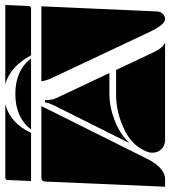

<svg xmlns="http://www.w3.org/2000/svg" viewBox="22 -692 660 745"><g transform="rotate(-90 352.5 -320.0)"><path d="M0 -10 20 -475Q21 -490 35 -490H313L109 -81Q77 -16 35 -10ZM409 -490H700L680 -40Q679 -27 670.5 -18.5Q662 -10 650 -10Q629 -10 600 -71L421 -451Q412 -470 409 -490ZM132 -59Q132 -73 139 -87L143 -95Q167 -144 230 -172Q293 -200 356 -200H453L520 -58Q539 -17 560 -10H177Q156 -12 144 -26Q132 -40 132 -59ZM169 -148 312 -434Q327 -464 327 -476H336Q336 -449 344 -432L441 -226H361Q311 -226 258 -206Q205 -186 169 -148ZM22 -530 26 -620Q26 -630 36 -630H320Q246 -610 209 -530ZM398 -630H705L701 -540Q701 -530 691 -530H510Q466 -611 398 -630ZM222 -530Q269 -591 360 -591Q451 -591 498 -530Z"/></g></svg>

Font: PrimecolorB
Style: Medium
Weight: 500
Designer: gluk
Foundry: gluk
Version: Version 0.672